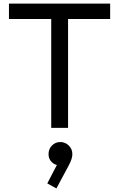

<svg xmlns="http://www.w3.org/2000/svg" viewBox="-20 -714 665 1072"><path d="M266 0V-674H360V0ZM30 -608V-694H595V-608ZM295 338 244 310 306 191 337 183Q332 194 324.5 201Q317 208 307 208Q286 208 268.5 190.5Q251 173 251 147Q251 118 270 98.5Q289 79 317 79Q344 79 364 98.5Q384 118 384 147Q384 158 379.5 173.5Q375 189 362 213Z"/></svg>

Font: Outfit Thin
Style: Regular
Weight: 400
Version: Version 1.100;gftools[0.9.27]